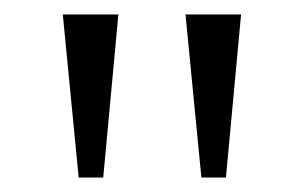

<svg xmlns="http://www.w3.org/2000/svg" viewBox="-20 -820 422 266"><path d="M259 -574 237 -800H314L293 -574ZM89 -574 67 -800H144L123 -574Z"/></svg>

Font: Noto Serif Malayalam Light
Style: Regular
Weight: 300
Designer: Indian type Foundry, Jelle Bosma, Monotype Design Team
Foundry: Monotype Imaging Inc.
Version: Version 2.104; ttfautohint (v1.8.4.7-5d5b)